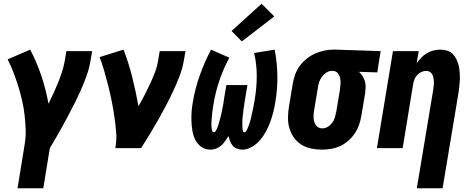

<svg xmlns="http://www.w3.org/2000/svg" viewBox="-20 -794 2540 1029"><path d="M74 215 112 -19Q119 -60 117.5 -100Q116 -140 111.5 -179.5Q107 -219 98 -257.5Q89 -296 77.5 -333Q66 -370 52 -406Q38 -442 21 -476L142 -528Q177 -461 201.5 -388Q226 -315 240 -238Q254 -266 267 -294.5Q280 -323 291.5 -351.5Q303 -380 312.5 -409Q322 -438 327 -468L336 -520H474L465 -468Q458 -427 443.5 -386.5Q429 -346 411.5 -307Q394 -268 374 -229Q354 -190 333.5 -151.5Q313 -113 291.5 -75.5Q270 -38 247 0L212 215Z M598 0Q606 -43 602.5 -85.5Q599 -128 593 -169Q587 -210 579 -250.5Q571 -291 561 -331Q551 -371 539.5 -410.5Q528 -450 514 -488L642 -528Q670 -456 689 -379.5Q708 -303 722 -225Q739 -254 754.5 -284Q770 -314 784 -344Q798 -374 810 -405Q822 -436 827 -468L836 -520H974L965 -468Q958 -427 942.5 -386.5Q927 -346 908.5 -306.5Q890 -267 869.5 -228Q849 -189 827.5 -151Q806 -113 783 -75Q760 -37 736 0Z M1107 8Q1080 8 1059 -7Q1038 -22 1027 -44Q1016 -66 1011.5 -91.5Q1007 -117 1006 -143.5Q1005 -170 1007 -196.5Q1009 -223 1014 -250Q1026 -321 1051 -391Q1076 -461 1111 -528L1209 -485Q1177 -425 1155.5 -361.5Q1134 -298 1124 -234Q1123 -229 1122 -223Q1121 -217 1120.5 -211.5Q1120 -206 1119 -200.5Q1118 -195 1117.5 -189.5Q1117 -184 1116.5 -178.5Q1116 -173 1115.5 -167.5Q1115 -162 1114.5 -156.5Q1114 -151 1113.5 -145.5Q1113 -140 1113 -134Q1113 -128 1113 -122.5Q1113 -117 1113.5 -112Q1114 -107 1115 -101.5Q1116 -96 1118 -90.5Q1120 -85 1125 -85Q1131 -85 1135 -90.5Q1139 -96 1141.5 -101.5Q1144 -107 1146 -112.5Q1148 -118 1150 -124Q1152 -130 1153.5 -135.5Q1155 -141 1156.5 -146.5Q1158 -152 1159.5 -157.5Q1161 -163 1162.5 -169Q1164 -175 1165.5 -180.5Q1167 -186 1168 -191.5Q1169 -197 1170 -203Q1171 -209 1172 -214.5Q1173 -220 1174.5 -226Q1176 -232 1177 -237.5Q1178 -243 1178.5 -248.5Q1179 -254 1180 -260L1193 -338H1306L1293 -260Q1292 -254 1291 -248.5Q1290 -243 1289.5 -237.5Q1289 -232 1288 -226Q1287 -220 1286 -214.5Q1285 -209 1284.5 -203.5Q1284 -198 1283.5 -192Q1283 -186 1282 -180.5Q1281 -175 1280.5 -169.5Q1280 -164 1279.5 -158Q1279 -152 1279 -146.5Q1279 -141 1279 -135.5Q1279 -130 1279 -124Q1279 -118 1279 -112.5Q1279 -107 1280 -102Q1281 -97 1282.5 -91Q1284 -85 1290 -85Q1296 -85 1299.5 -91Q1303 -97 1305.5 -102.5Q1308 -108 1310 -113.5Q1312 -119 1314 -124.5Q1316 -130 1318 -135.5Q1320 -141 1321.5 -147Q1323 -153 1324.5 -158.5Q1326 -164 1327 -169.5Q1328 -175 1329.5 -181Q1331 -187 1332 -192.5Q1333 -198 1334.5 -203.5Q1336 -209 1337 -215Q1338 -221 1339 -226.5Q1340 -232 1341 -237.5Q1342 -243 1343 -249Q1344 -255 1345 -260Q1356 -324 1356 -387Q1356 -450 1342 -510L1452 -528Q1465 -461 1466.5 -391Q1468 -321 1456 -250Q1452 -223 1445.5 -196.5Q1439 -170 1429.5 -143.5Q1420 -117 1406.5 -91.5Q1393 -66 1374.5 -44Q1356 -22 1330.5 -7Q1305 8 1278 8Q1263 8 1249.5 2.5Q1236 -3 1227 -13.5Q1218 -24 1213 -37.5Q1208 -51 1204 -65Q1196 -51 1186.5 -37.5Q1177 -24 1165 -13.5Q1153 -3 1137.5 2.5Q1122 8 1107 8ZM1276 -572 1221 -628 1382 -774 1450 -706Z M1707 8Q1676 8 1647.5 2Q1619 -4 1595 -19Q1571 -34 1555 -57Q1539 -80 1531 -107.5Q1523 -135 1523.5 -164.5Q1524 -194 1529 -225L1549 -345Q1553 -369 1561.5 -393.5Q1570 -418 1585.5 -439.5Q1601 -461 1622 -478Q1643 -495 1667 -506Q1691 -517 1716 -522.5Q1741 -528 1765 -528Q1769 -528 1773 -528Q1777 -528 1781 -528L2020 -520L2002 -406L1904 -409Q1915 -399 1923 -386.5Q1931 -374 1935.5 -359Q1940 -344 1939.5 -328Q1939 -312 1937 -295L1917 -175Q1913 -151 1905 -127Q1897 -103 1882.5 -81Q1868 -59 1848 -41Q1828 -23 1804.5 -12Q1781 -1 1756 3.5Q1731 8 1707 8ZM1708 -106Q1723 -106 1737 -114.5Q1751 -123 1760.5 -136Q1770 -149 1774.5 -164Q1779 -179 1782 -194L1802 -314Q1804 -330 1805 -345.5Q1806 -361 1803 -375.5Q1800 -390 1790.5 -401.5Q1781 -413 1766 -414H1762Q1761 -414 1760 -414Q1759 -414 1758 -414Q1743 -414 1729 -405Q1715 -396 1705.5 -383Q1696 -370 1691 -355.5Q1686 -341 1684 -326L1664 -206Q1662 -195 1661 -184Q1660 -173 1660.5 -162.5Q1661 -152 1664 -142Q1667 -132 1672.5 -123.5Q1678 -115 1687.5 -110.5Q1697 -106 1708 -106Z M2214 215 2302 -314Q2303 -325 2304.5 -335.5Q2306 -346 2305.5 -356.5Q2305 -367 2303 -377Q2301 -387 2296.5 -395.5Q2292 -404 2283.5 -409Q2275 -414 2264 -414Q2251 -414 2238 -408Q2225 -402 2215.5 -391.5Q2206 -381 2201 -368Q2196 -355 2194 -342L2138 0H2000L2086 -520H2224L2213 -455Q2224 -471 2237.5 -485Q2251 -499 2268 -509Q2285 -519 2303.5 -523.5Q2322 -528 2340 -528Q2359 -528 2376.5 -522.5Q2394 -517 2406 -505Q2418 -493 2426 -477Q2434 -461 2438 -443.5Q2442 -426 2443.5 -407.5Q2445 -389 2444.5 -370.5Q2444 -352 2442 -333Q2440 -314 2437 -295L2352 215Z"/></svg>

Font: Iosevka SS04 Heavy Oblique
Style: Regular
Weight: 900
Italic angle: -9°
Monospace: yes
Designer: Belleve Invis
Foundry: Belleve Invis
Version: Version 19.0.0; ttfautohint (v1.8.4)